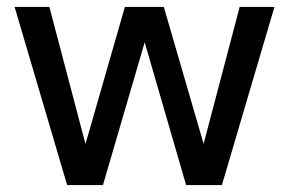

<svg xmlns="http://www.w3.org/2000/svg" viewBox="-20 -532 831 552"><path d="M173 0 22 -512H122L231 -98H220L339 -512H451L571 -99L560 -98L669 -512H769L618 0H515L390 -431H402L276 0Z"/></svg>

Font: DM Sans 12pt Medium
Style: Regular
Weight: 500
Version: Version 4.004;gftools[0.9.30]